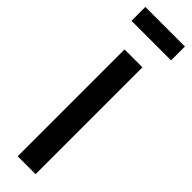

<svg xmlns="http://www.w3.org/2000/svg" viewBox="-317 -924 915 915"><g transform="rotate(45 140.0 -467.0)"><path d="M80 0H200.5V-720H80ZM7 -840H273.5V-933.5H7Z"/></g></svg>

Font: Eudonet
Style: Bold
Weight: 700
Designer: Mikhail Sharanda
Foundry: Mikhail Sharanda
Version: Version 4.503;Glyphs 3.1.2 (3151)